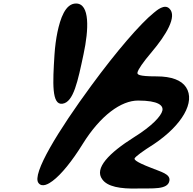

<svg xmlns="http://www.w3.org/2000/svg" viewBox="-20 -955 1100 1096"><path d="M280 78C330 41 392 -36 452 -133C554 -297 672 -381 768 -381C886 -381 913 -352 907 -324C900 -293 850 -237 744 -171C603 -82 516 6 564 69C593 110 665 124 768 121C847 119 938 130 947 77C954 38 898 26 845 4C743 -35 746 -47 749 -52C757 -64 793 -91 858 -132C1019 -240 1097 -373 1042 -457C1016 -497 959 -519 874 -519C768 -519 762 -530 765 -542C769 -559 795 -598 846 -658C928 -755 993 -862 947 -906C919 -934 876 -897 858 -882C781 -820 644 -661 501 -466C315 -213 159 40 200 90C221 117 259 94 280 78ZM337 -363C400 -372 424 -491 457 -646C487 -786 494 -935 414 -935C352 -935 324 -847 308 -772C300 -733 294 -689 291 -642C281 -484 274 -353 337 -363Z"/></svg>

Font: Venom Sans
Style: BdObl
Weight: 700
Version: Version 1.001